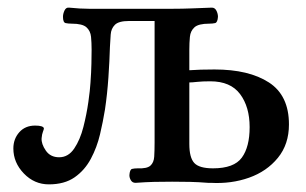

<svg xmlns="http://www.w3.org/2000/svg" viewBox="-20 -476 801 503"><path d="M108 7Q70 7 42.5 -21.5Q15 -50 15 -87Q15 -112 30.5 -129.5Q46 -147 72 -147Q93 -147 95 -140Q95 -137 92.5 -131Q90 -125 89 -114Q88 -99 100 -81.5Q112 -64 135 -64Q159 -64 174.5 -87Q190 -110 198.5 -143.5Q207 -177 211.5 -209Q216 -241 217 -259Q219 -286 219.5 -309Q220 -332 220 -346Q220 -364 218.5 -379.5Q217 -395 206.5 -404.5Q196 -414 168 -414Q159 -414 152 -415.5Q145 -417 145 -432Q145 -440 149 -448.5Q153 -457 161 -456Q190 -453 213.5 -453Q237 -453 264 -453H431Q458 -453 482 -454Q506 -455 535 -456Q543 -456 547 -448Q551 -440 551 -432Q550 -417 543.5 -415.5Q537 -414 528 -414Q500 -414 489.5 -404.5Q479 -395 477.5 -379.5Q476 -364 476 -346V-292Q496 -293 506 -293.5Q516 -294 542 -294Q632 -294 684.5 -260Q737 -226 737 -150Q737 -98 708 -62.5Q679 -27 632.5 -10.5Q586 6 532 3H525Q500 1 478 0.5Q456 0 431 0Q405 0 384 0.5Q363 1 335 3Q327 3 323 -3.5Q319 -10 319 -17Q320 -32 326 -33.5Q332 -35 341 -35Q365 -34 374 -42Q383 -50 384 -65.5Q385 -81 385 -103V-421H318Q291 -421 281 -411Q271 -401 270 -385.5Q269 -370 268 -353Q267 -317 264 -273Q261 -229 255 -189Q250 -158 242 -124Q234 -90 218 -60Q202 -30 175.5 -11.5Q149 7 108 7ZM476 -101V-99Q476 -63 489 -49Q502 -35 538 -35Q593 -35 613.5 -63Q634 -91 634 -143Q634 -196 609 -229.5Q584 -263 531 -263Q510 -263 496.5 -261.5Q483 -260 476 -260V-103Q476 -97 476 -90.5Q476 -84 476 -78V-99Q476 -100 476 -101Z"/></svg>

Font: Alice
Style: Regular
Weight: 400
Designer: Ksenia Yerulevich
Foundry: Cyreal (http://www.cyreal.org/)
Version: Version 2.003; ttfautohint (v1.8.3)